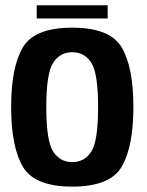

<svg xmlns="http://www.w3.org/2000/svg" viewBox="-20 -707 560 732"><path d="M255.5 4.5Q111.5 4.5 67 -71.5Q22.5 -147.5 22.5 -299Q22.5 -451 67 -526.2Q111.5 -601.5 255.5 -601.5Q399.5 -601.5 444 -526.2Q488.5 -451 488.5 -299Q488.5 -147.5 444 -71.5Q399.5 4.5 255.5 4.5ZM255.5 -89Q302 -89 328 -129Q354 -169 354 -298.5Q354 -428 328 -468Q302 -508 255.5 -508Q209 -508 182.8 -468Q156.5 -428 156.5 -298.5Q156.5 -169 182.8 -129Q209 -89 255.5 -89ZM120 -636.5V-687H390.5V-636.5Z"/></svg>

Font: Anybody SemiBold
Style: Regular
Weight: 600
Designer: Tyler Finck
Foundry: Etcetera Type Company
Version: Version 1.010; ttfautohint (v1.8.3) -l 8 -r 50 -G 200 -x 14 